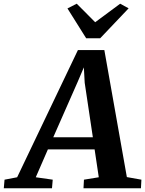

<svg xmlns="http://www.w3.org/2000/svg" viewBox="-94 -1016 782 1036"><path d="M-73.5 0 -69.5 -46.5 -1.5 -59.5 326.5 -746H469L590.5 -60.5L669 -46.5L666.5 0H356.5L359 -46.5L439 -59.5L416.5 -210H164.5L99 -59.5L190.5 -46.5L186.5 0ZM193.5 -275.5H407L363 -569.5L358.5 -652.5L325 -574ZM371 -809.5 270 -970.5 320 -996Q345 -971 370 -946Q395 -921 419.5 -896Q453.5 -921 487 -946Q520.5 -971 554.5 -996L600 -971L446.5 -809.5Z"/></svg>

Font: Merriweather 20pt
Style: Bold Italic
Weight: 700
Italic angle: -7.8°
Version: Version 2.101